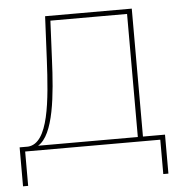

<svg xmlns="http://www.w3.org/2000/svg" viewBox="-49 -565 721 746"><g transform="rotate(-5 311.5 -191.5)"><path d="M83 -18C146 -55 160 -209 166 -349L173 -498H472V-18ZM31 0H558V134H578V-18H492V-517H154L146 -349C138 -189 125 -24 44 -18H11V134H31Z"/></g></svg>

Font: Montserrat-Alt1 Thin
Style: Regular
Weight: 100
Designer: Differentunic
Foundry: Differentunic
Version: Version 7.222